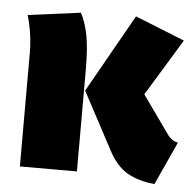

<svg xmlns="http://www.w3.org/2000/svg" viewBox="-45 -598 674 664"><g transform="rotate(5 291.5 -266.0)"><path d="M453 -286 544 -158Q552 -146 561 -139.5Q570 -133 583 -129L515 20Q459 15 420 -7.5Q381 -30 353 -84L248 -281L401 -552L573 -483ZM244 -349V0H46V-397Q46 -428 40.5 -464Q35 -500 27 -524L210 -548Q227 -516 235.5 -471.5Q244 -427 244 -349Z"/></g></svg>

Font: FiraGO Heavy
Style: Regular
Weight: 900
Designer: bBox Type
Foundry: bBox Type GmbH
Version: Version 1.001